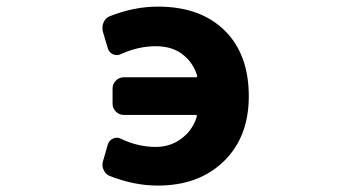

<svg xmlns="http://www.w3.org/2000/svg" viewBox="-20 -580 1040 592"><path d="M466.8 -7.8Q393.6 -7.8 319.3 -37.1Q305.7 -42 299.8 -55.7Q295.9 -63.5 295.9 -72.3Q295.9 -78.1 297.9 -84L312.5 -134.8Q316.4 -147.5 328.6 -152.8Q340.8 -158.2 352.5 -152.3Q405.3 -127 460 -127Q508.8 -127 543.9 -156.2Q575.2 -181.6 586.9 -220.7Q587.9 -225.6 583 -225.6H362.3Q347.7 -225.6 337.4 -235.8Q327.1 -246.1 327.1 -259.8V-307.6Q327.1 -321.3 337.4 -331.5Q347.7 -341.8 362.3 -341.8H584Q588.9 -341.8 587.9 -346.7Q576.2 -384.8 546.9 -409.2Q513.7 -437.5 460 -437.5Q406.2 -437.5 352.5 -413.1Q340.8 -407.2 328.6 -412.6Q316.4 -418 312.5 -430.7L296.9 -483.4Q295.9 -489.3 295.9 -495.1Q295.9 -503.9 299.8 -511.7Q305.7 -525.4 319.3 -530.3Q393.6 -559.6 466.8 -559.6Q597.7 -559.6 672.4 -486.3Q747.1 -413.1 747.1 -283.2Q747.1 -157.2 669.9 -82.5Q592.8 -7.8 466.8 -7.8Z"/></svg>

Font: Rounded-L Mgen+ 1mn bold
Style: Bold
Weight: 700
Designer: [Source Han Sans]
Ryoko NISHIZUKA  (kana & ideographs); Paul D. Hunt (Latin, Greek & Cyrillic); Wenlong ZHANG  (bopomofo
Version: Version 1.059.20150602